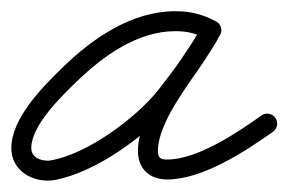

<svg xmlns="http://www.w3.org/2000/svg" viewBox="-24 -294 507 337"><path d="M362.5 -232.9C367 -241.5 363.6 -252.1 355.1 -256.5C331 -269 311.1 -274.3 283.3 -274.3C207.2 -274.3 138.2 -226.6 85.8 -175.5C51.3 -141.9 -4.1 -86.7 -4.1 -34.1C-4.1 1.7 26.3 23 59.8 23C63.2 23 66.6 22.8 69.9 22.3C143.8 9.9 238 -59 282.8 -116.2C311.9 -153.5 338.6 -190.3 361.3 -231.6C366.8 -241.5 361.5 -250.7 353.7 -254.8C345.8 -258.9 335.3 -257.9 330.3 -247.7C327 -241.1 323.5 -234.9 319.4 -228.7C319.4 -228.7 319.3 -228.5 319.2 -228.4C319.1 -228.2 319 -228 319 -228C315.7 -222.5 312 -217.1 308.4 -211.7C308.4 -211.7 308.4 -211.7 308.4 -211.6C308.4 -211.6 308.4 -211.6 308.4 -211.6C292.3 -187 274.7 -163.2 259.2 -138.3C259.2 -138.3 259.2 -138.3 259.2 -138.4C259.2 -138.4 259.3 -138.5 259.3 -138.5C239.8 -108.1 218.1 -65.3 218.1 -28.9C218.1 2.4 238.6 21 269.5 21C331.2 21 406.1 -27.9 455.1 -62.7C463 -68.3 464.9 -79.3 459.3 -87.1C453.7 -95 442.7 -96.9 434.9 -91.3C392.6 -61.2 322.6 -14 269.5 -14C257.7 -14 253.1 -16.9 253.1 -28.9C253.1 -58.1 273.1 -95.3 288.7 -119.5C288.7 -119.5 288.8 -119.6 288.8 -119.6C288.8 -119.7 288.8 -119.7 288.8 -119.7C304.3 -144.4 321.7 -168 337.6 -192.4C337.6 -192.4 337.6 -192.4 337.6 -192.4C337.6 -192.3 337.6 -192.3 337.6 -192.3C341.5 -198.1 345.4 -204 349 -210C349 -210 348.9 -209.8 348.8 -209.6C348.7 -209.5 348.6 -209.3 348.6 -209.3C353.5 -216.7 357.8 -224.3 361.7 -232.3C366.7 -242.6 361.7 -251.6 354.1 -255.5C346.4 -259.5 336.2 -258.4 330.7 -248.4C308.8 -208.8 283.2 -173.5 255.2 -137.8C215.9 -87.5 129.2 -23.1 64.1 -12.3C62.7 -12 61.2 -12 59.8 -12C45.9 -12 30.9 -18.3 30.9 -34.1C30.9 -74.2 84.4 -125.4 110.2 -150.5C155.7 -194.7 216.9 -239.3 283.3 -239.3C305.5 -239.3 320 -235.3 338.9 -225.5C347.5 -221 358.1 -224.4 362.5 -232.9Z"/></svg>

Font: FRB American Cursive Guidelines
Style: Italic
Weight: 400
Italic angle: -25°
Version: Version 2.0;Modular Font Editor K font №1